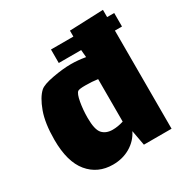

<svg xmlns="http://www.w3.org/2000/svg" viewBox="-167 -826 977 1010"><g transform="rotate(-30 321.5 -321.0)"><path d="M637 -561H594V35H426L409 -57Q386 -10 339.5 17.5Q293 45 234 45Q142 45 86.5 -22Q31 -89 31 -222Q31 -323 55 -388.5Q79 -454 111 -483Q131 -501 193.5 -512.5Q256 -524 305 -524Q347 -524 393 -516L389 -561H253V-643H389V-679L594 -687V-643H637ZM390 -126V-384Q356 -389 314 -389Q278 -389 269 -383Q256 -373 248 -328.5Q240 -284 240 -235Q240 -163 262 -139Q284 -115 324 -115Q356 -115 390 -126Z"/></g></svg>

Font: Lalezar
Style: Bold
Weight: 700
Designer: Borna Izadpanah
Foundry: Borna Izadpanah
Version: Version 1.003;January 24, 2021;FontCreator 13.0.0.2683 64-bi